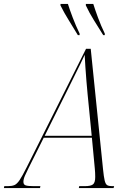

<svg xmlns="http://www.w3.org/2000/svg" viewBox="-78 -964 663 984"><path d="M-58 0 -56 -10H-37Q-17 -10 -4 -15.5Q9 -21 22.5 -41Q36 -61 59 -107L363 -714H387L450 -97Q454 -57 458.5 -38.5Q463 -20 471.5 -15Q480 -10 496 -10H507L504 0H326L328 -10H357Q387 -10 398.5 -19Q410 -28 410 -57Q410 -67 409.5 -78Q409 -89 408 -99L393 -258H146L68 -102Q58 -82 50 -64Q42 -46 42 -32Q42 -18 53.5 -14Q65 -10 94 -10H129L127 0ZM269 -505 151 -268H392L371 -481Q368 -511 365 -548.5Q362 -586 359.5 -622Q357 -658 356 -683Q345 -659 334.5 -637.5Q324 -616 309 -586Q294 -556 269 -505ZM321 -784Q296 -826 274 -861Q252 -896 232 -936V-944H270Q279 -915 295 -873Q311 -831 330 -792V-784ZM451 -784Q425 -826 403 -861Q381 -896 362 -936V-944H400Q409 -915 424.5 -873Q440 -831 459 -792V-784Z"/></svg>

Font: Noto Serif Display Condensed ExtraLight
Style: Italic
Weight: 200
Width: 3
Italic angle: -12°
Designer: Monotype Design Team
Foundry: Monotype Imaging Inc.
Version: Version 2.009